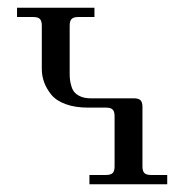

<svg xmlns="http://www.w3.org/2000/svg" viewBox="-20 -476 476 496"><path d="M207 -198Q174 -198 149.5 -207Q125 -216 112.5 -231.5Q100 -247 94 -263.5Q88 -280 88 -298V-410Q88 -422 83 -427Q78 -432 66 -432H24V-456H224V-432H182Q170 -432 165 -427Q160 -422 160 -410V-286Q160 -276 161 -268.5Q162 -261 165 -251.5Q168 -242 174 -236Q180 -230 190 -226Q200 -222 215 -222H326Q338 -222 343 -217Q348 -212 348 -200V-46Q348 -34 353 -29Q358 -24 370 -24H412V0H211V-24H254Q266 -24 271 -29Q276 -34 276 -46V-176Q276 -188 271 -193Q266 -198 254 -198Z"/></svg>

Font: Old Standard TT
Style: Regular
Weight: 400
Designer: Alexey Kryukov <alexios@thessalonica.org.ru>
Version: Version 2.2